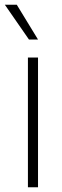

<svg xmlns="http://www.w3.org/2000/svg" viewBox="-35 -788 262 808"><path d="M82.5 0V-545.9H125V0ZM86.9 -621.6 -14.6 -768.1H35.6L125 -621.6Z"/></svg>

Font: Inter Tight ExtraLight
Style: Regular
Weight: 250
Designer: Rasmus Andersson
Foundry: rsms
Version: Version 3.004